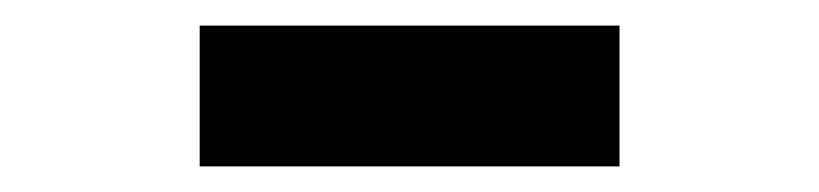

<svg xmlns="http://www.w3.org/2000/svg" viewBox="-20 -690 640 150"><path d="M464 -560V-670H136V-560Z"/></svg>

Font: Gantari Black
Style: Regular
Weight: 900
Designer: Anugrah Pasau
Foundry: Lafontype
Version: Version 1.000